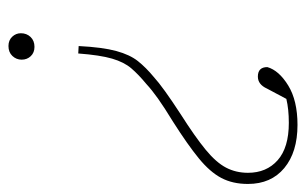

<svg xmlns="http://www.w3.org/2000/svg" viewBox="-182 -376 740 465"><g transform="rotate(-90 188.5 -143.0)"><path d="M310 -323Q307 -265 298 -232Q289 -199 273.5 -179.5Q258 -160 235 -141Q211 -119 145 -76Q90 -41 59 -15.5Q28 10 15.5 34Q3 58 3 87Q3 132 33.5 159Q64 186 124 186Q157 186 182 180L207 133Q217 111 236 111Q259 111 259 134Q251 162 214.5 184.5Q178 207 119 207Q53 207 14.5 175Q-24 143 -24 87Q-24 50 -9.5 22.5Q5 -5 38 -32Q71 -59 126 -94Q162 -116 183 -131Q204 -146 218 -159Q241 -178 256 -195.5Q271 -213 279.5 -242Q288 -271 292 -324ZM341 -463Q341 -449 332 -439.5Q323 -430 308 -430Q294 -430 285.5 -439Q277 -448 277 -461Q277 -474 286 -483.5Q295 -493 310 -493Q324 -493 332.5 -484Q341 -475 341 -463Z"/></g></svg>

Font: Source Serif 4 SmText ExtraLight
Style: Italic
Weight: 200
Italic angle: -12°
Designer: Frank Grießhammer
Foundry: Adobe
Version: Version 4.005;hotconv 1.1.0;makeotfexe 2.6.0